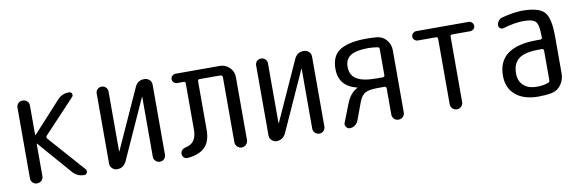

<svg xmlns="http://www.w3.org/2000/svg" viewBox="-43 -853 3587 1186"><g transform="rotate(-10 1750.0 -260.0)"><path d="M78.1 -39.1V-481.4Q78.1 -498 88.9 -508.8Q99.6 -519.5 116.7 -519.5Q133.8 -519.5 145 -508.8Q156.2 -498 156.2 -481.4V-295.9H157.2H159.2L335 -488.3Q364.3 -520.5 408.2 -519.5Q420.9 -519.5 425.3 -508.3Q429.7 -497.1 421.9 -488.3L225.6 -279.3Q218.8 -270.5 225.6 -261.7L427.7 -33.2Q435.5 -24.4 430.2 -12.2Q424.8 0 413.1 0Q368.2 0 339.8 -33.2L159.2 -241.2Q158.2 -242.2 157.2 -242.2Q156.2 -242.2 156.2 -241.2V-39.1Q156.2 -22.5 145 -11.2Q133.8 0 116.7 0Q99.6 0 88.9 -11.2Q78.1 -22.5 78.1 -39.1Z M618.2 0Q601.6 0 588.4 -12.7Q575.2 -25.4 575.2 -42V-483.4Q575.2 -498 585.9 -508.8Q596.7 -519.5 611.8 -519.5Q627 -519.5 638.2 -508.8Q649.4 -498 649.4 -483.4V-107.4Q649.4 -106.4 650.4 -106.4Q651.4 -106.4 651.4 -107.4L820.3 -480.5Q837.9 -520.5 880.9 -519.5Q898.4 -519.5 911.6 -507.3Q924.8 -495.1 924.8 -476.6V-38.1Q924.8 -22.5 914.1 -11.2Q903.3 0 887.2 0Q871.1 0 859.9 -11.2Q848.6 -22.5 848.6 -38.1V-413.1Q848.6 -414.1 847.7 -414.1Q846.7 -414.1 846.7 -413.1L677.7 -39.1Q659.2 0 618.2 0Z M1058.6 6.8Q1045.9 7.8 1036.1 -1.5Q1026.4 -10.7 1026.4 -25.4Q1026.4 -38.1 1035.6 -47.4Q1044.9 -56.6 1058.6 -59.6Q1127.9 -73.2 1127.9 -157.2V-450.2Q1127.9 -460 1118.2 -460H1076.2Q1064.5 -460 1055.2 -468.8Q1045.9 -477.5 1045.9 -489.7Q1045.9 -502 1055.2 -510.3Q1064.5 -518.6 1076.2 -518.6H1353.5Q1388.7 -518.6 1414.1 -493.7Q1439.5 -468.8 1439.5 -433.6V-39.1Q1439.5 -22.5 1427.7 -10.7Q1416 1 1399.4 1Q1383.8 1 1372.1 -10.7Q1360.4 -22.5 1360.4 -39.1V-448.2Q1360.4 -452.1 1356 -456.1Q1351.6 -460 1347.7 -460H1215.8Q1205.1 -460 1205.1 -448.2V-143.6Q1205.1 -72.3 1168.9 -35.6Q1132.8 1 1058.6 6.8Z M1618.2 0Q1601.6 0 1588.4 -12.7Q1575.2 -25.4 1575.2 -42V-483.4Q1575.2 -498 1585.9 -508.8Q1596.7 -519.5 1611.8 -519.5Q1627 -519.5 1638.2 -508.8Q1649.4 -498 1649.4 -483.4V-107.4Q1649.4 -106.4 1650.4 -106.4Q1651.4 -106.4 1651.4 -107.4L1820.3 -480.5Q1837.9 -520.5 1880.9 -519.5Q1898.4 -519.5 1911.6 -507.3Q1924.8 -495.1 1924.8 -476.6V-38.1Q1924.8 -22.5 1914.1 -11.2Q1903.3 0 1887.2 0Q1871.1 0 1859.9 -11.2Q1848.6 -22.5 1848.6 -38.1V-413.1Q1848.6 -414.1 1847.7 -414.1Q1846.7 -414.1 1846.7 -413.1L1677.7 -39.1Q1659.2 0 1618.2 0Z M2129.9 -376Q2129.9 -323.2 2168.9 -298.8Q2208 -274.4 2292 -274.4H2334Q2337.9 -274.4 2341.3 -277.3Q2344.7 -280.3 2344.7 -285.2V-450.2Q2344.7 -460.9 2333 -462.9Q2302.7 -467.8 2275.4 -467.8Q2200.2 -467.8 2165 -445.8Q2129.9 -423.8 2129.9 -376ZM2078.1 0Q2064.5 0 2055.7 -12.7Q2046.9 -25.4 2051.8 -38.1L2095.7 -150.4Q2121.1 -215.8 2167 -237.3Q2168.9 -237.3 2168.9 -238.3Q2168.9 -239.3 2167 -239.3Q2053.7 -266.6 2053.7 -376Q2053.7 -460 2109.9 -493.7Q2166 -527.3 2275.4 -527.3Q2306.6 -527.3 2338.9 -524.4Q2375 -521.5 2398.9 -493.7Q2422.9 -465.8 2422.9 -428.7V-39.1Q2422.9 -22.5 2411.6 -11.2Q2400.4 0 2383.8 0Q2367.2 0 2356 -11.2Q2344.7 -22.5 2344.7 -39.1V-203.1Q2344.7 -208 2341.3 -211.4Q2337.9 -214.8 2334 -214.8H2292Q2236.3 -214.8 2212.4 -201.7Q2188.5 -188.5 2173.8 -151.4L2131.8 -38.1Q2126 -21.5 2110.8 -10.7Q2095.7 0 2078.1 0Z M2585.9 -460.9Q2574.2 -460.9 2564.9 -469.2Q2555.7 -477.5 2555.7 -489.7Q2555.7 -502 2564.9 -510.7Q2574.2 -519.5 2585.9 -519.5H2914.1Q2925.8 -519.5 2935.1 -510.7Q2944.3 -502 2944.3 -489.7Q2944.3 -477.5 2935.1 -469.2Q2925.8 -460.9 2914.1 -460.9H2799.8Q2789.1 -460.9 2789.1 -449.2V-39.1Q2789.1 -22.5 2777.3 -11.2Q2765.6 0 2750 0Q2734.4 0 2722.7 -11.2Q2710.9 -22.5 2710.9 -39.1V-449.2Q2710.9 -460.9 2700.2 -460.9Z M3309.6 -275.4Q3222.7 -275.4 3185.1 -245.6Q3147.5 -215.8 3147.5 -155.3Q3147.5 -106.4 3177.7 -79.1Q3208 -51.8 3259.8 -51.8Q3304.7 -51.8 3333 -63.5Q3342.8 -66.4 3342.8 -78.1V-263.7Q3342.8 -274.4 3332 -275.4ZM3259.8 9.8Q3168.9 9.8 3117.2 -33.7Q3065.4 -77.1 3065.4 -155.3Q3065.4 -335 3309.6 -335H3332Q3342.8 -335 3342.8 -345.7V-360.4Q3342.8 -425.8 3324.7 -445.8Q3306.6 -465.8 3250 -465.8Q3194.3 -465.8 3121.1 -444.3Q3110.4 -440.4 3100.1 -447.3Q3089.8 -454.1 3089.8 -465.8Q3089.8 -480.5 3099.1 -493.2Q3108.4 -505.9 3122.1 -509.8Q3194.3 -529.3 3250 -530.3Q3353.5 -530.3 3389.2 -493.2Q3424.8 -456.1 3424.8 -339.8V-105.5Q3424.8 -66.4 3401.9 -35.2Q3378.9 -3.9 3341.8 2.9Q3303.7 9.8 3259.8 9.8Z"/></g></svg>

Font: Rounded-X Mgen+ 1mn regular
Style: Regular
Weight: 400
Designer: [Source Han Sans]
Ryoko NISHIZUKA  (kana & ideographs); Paul D. Hunt (Latin, Greek & Cyrillic); Wenlong ZHANG  (bopomofo
Version: Version 1.059.20150602